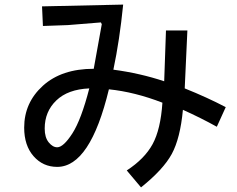

<svg xmlns="http://www.w3.org/2000/svg" viewBox="-20 -731 1040 841"><path d="M968.8 -261.7 929.7 -175.8Q859.4 -214.8 781.2 -250Q769.5 -125 732.4 -56.6Q695.3 11.7 597.7 89.8L535.2 15.6Q613.3 -35.2 648.4 -99.6Q683.6 -164.1 691.4 -281.2Q570.3 -328.1 457 -339.8Q375 0 230.5 0Q168 0 127 -46.9Q85.9 -93.8 85.9 -171.9Q85.9 -281.2 168 -355.5Q250 -429.7 390.6 -429.7L425.8 -625L421.9 -632.8L277.3 -621.1L168 -617.2L164.1 -703.1L519.5 -710.9Q503.9 -554.7 476.6 -425.8Q593.8 -410.2 699.2 -375L707 -597.7H800.8L789.1 -343.8Q886.7 -304.7 968.8 -261.7ZM371.1 -343.8Q277.3 -339.8 226.6 -291Q175.8 -242.2 175.8 -168Q175.8 -128.9 193.4 -107.4Q210.9 -85.9 230.5 -85.9Q257.8 -85.9 296.9 -146.5Q335.9 -207 371.1 -343.8Z"/></svg>

Font: WenQuanYi Micro Hei Mono
Style: Regular
Weight: 400
Foundry: Ascender Corporation
Version: Version 0.2.0-beta